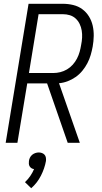

<svg xmlns="http://www.w3.org/2000/svg" viewBox="-20 -755 540 1015"><path d="M10 0 131 -735H312Q340 -735 367 -728.5Q394 -722 415 -706.5Q436 -691 450 -668.5Q464 -646 470 -619.5Q476 -593 475.5 -565Q475 -537 470 -509Q466 -487 459.5 -464.5Q453 -442 442 -421Q431 -400 415.5 -381Q400 -362 380 -348Q360 -334 337.5 -325.5Q315 -317 292 -315L402 0H338L296 -121L229 -314H124L72 0ZM133 -369H262Q280 -369 298.5 -373.5Q317 -378 334 -388Q351 -398 364.5 -413Q378 -428 387 -445.5Q396 -463 401 -481Q406 -499 409 -518Q413 -537 414 -556Q415 -575 412 -593.5Q409 -612 401 -628.5Q393 -645 380 -657Q367 -669 349.5 -674.5Q332 -680 312 -680H184ZM145 240 112 208Q128 193 140 175.5Q152 158 160 139Q152 138 146 134Q140 130 136.5 124Q133 118 132.5 110.5Q132 103 133 96Q134 87 138.5 78Q143 69 150.5 63Q158 57 167 54Q176 51 185 51Q194 51 202 54Q210 57 215.5 63Q221 69 222.5 78Q224 87 223 96Q216 135 196.5 173.5Q177 212 145 240Z"/></svg>

Font: Iosevka SS18 Light
Style: Italic
Weight: 300
Italic angle: -9°
Monospace: yes
Designer: Belleve Invis
Foundry: Belleve Invis
Version: Version 25.1.1; ttfautohint (v1.8.4)